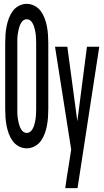

<svg xmlns="http://www.w3.org/2000/svg" viewBox="-20 -763 540 998"><path d="M119 8Q97 8 77.5 -2.5Q58 -13 45.5 -30.5Q33 -48 25.5 -68.5Q18 -89 14 -110Q10 -131 8.5 -153Q7 -175 7 -196V-539Q7 -560 8.5 -582Q10 -604 14 -625Q18 -646 25.5 -666.5Q33 -687 45.5 -704.5Q58 -722 77.5 -732.5Q97 -743 119 -743Q140 -743 160 -732.5Q180 -722 192.5 -704.5Q205 -687 212.5 -666.5Q220 -646 224 -625Q228 -604 229.5 -582Q231 -560 231 -539V-196Q231 -175 229.5 -153Q228 -131 224 -110Q220 -89 212.5 -68.5Q205 -48 192.5 -30.5Q180 -13 160 -2.5Q140 8 119 8ZM119 -72Q128 -72 135.5 -77Q143 -82 148 -90.5Q153 -99 156 -107.5Q159 -116 161 -124.5Q163 -133 164.5 -142Q166 -151 166.5 -160Q167 -169 167.5 -178Q168 -187 168 -196V-539Q168 -548 167.5 -557Q167 -566 166.5 -575Q166 -584 164.5 -593Q163 -602 161 -610.5Q159 -619 156 -627.5Q153 -636 148 -644.5Q143 -653 135.5 -658Q128 -663 119 -663Q110 -663 102.5 -658Q95 -653 90 -644.5Q85 -636 82 -627.5Q79 -619 77 -610.5Q75 -602 73.5 -593Q72 -584 71 -575Q70 -566 70 -557Q70 -548 70 -539V-196Q70 -187 70 -178Q70 -169 71 -160Q72 -151 73.5 -142Q75 -133 77 -124.5Q79 -116 82 -107.5Q85 -99 90 -90.5Q95 -82 102.5 -77Q110 -72 119 -72ZM319 215Q323 186 327.5 156.5Q332 127 337 98L350 14L266 -520H330L382 -133L432 -520H496L383 215Z"/></svg>

Font: Iosevka Medium
Style: Regular
Weight: 500
Monospace: yes
Designer: Belleve Invis
Foundry: Belleve Invis
Version: Version 32.5.0; ttfautohint (v1.8.4)